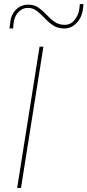

<svg xmlns="http://www.w3.org/2000/svg" viewBox="-20 -931 433 951"><path d="M65 0 176 -700H195L84 0ZM27 -790Q27 -791 26.5 -785.5Q26 -780 25.5 -777Q25 -774 26 -781Q27 -788 30 -814Q33 -856 58 -882Q83 -908 121 -908Q150 -908 171 -893Q192 -878 210.5 -858Q229 -838 250 -823Q271 -808 301 -808Q331 -808 350.5 -833.5Q370 -859 373 -888Q375 -903 375 -905Q375 -907 375 -911H393Q393 -907 393 -905.5Q393 -904 391 -889Q387 -847 360.5 -818.5Q334 -790 298 -790Q266 -790 243.5 -805Q221 -820 202 -840.5Q183 -861 163 -876.5Q143 -892 118 -892Q90 -892 70 -870Q50 -848 47 -813Q46 -799 45 -790Q45 -791 44.5 -784Q44 -777 43.5 -775Q43 -773 45 -790Z"/></svg>

Font: Georama Extended Thin
Style: Italic
Weight: 100
Width: 7
Italic angle: -9°
Designer: Jean-Baptiste Levee
Foundry: Production Type
Version: Version 1.000